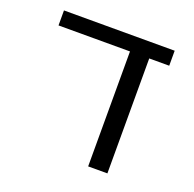

<svg xmlns="http://www.w3.org/2000/svg" viewBox="-98 -621 730 722"><g transform="rotate(20 266.5 -260.0)"><path d="M403 0H326V-460H40V-520H483V-460H403Z"/></g></svg>

Font: M PLUS 1p
Style: Regular
Weight: 400
Version: Version 1.062